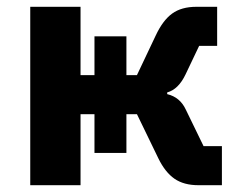

<svg xmlns="http://www.w3.org/2000/svg" viewBox="-20 -545 711 565"><path d="M69 0V-525H217V-324H258V-438H352V-324H383L438 -440Q459 -485 486.5 -505Q514 -525 558 -525H619V-410H566L526 -326Q505 -282 472 -273V-268Q510 -259 527 -222L579 -115H633V0H564Q521 0 493.5 -19Q466 -38 446 -79L383 -209H352V-95H258V-209H217V0Z"/></svg>

Font: Anuphan
Style: Bold
Weight: 700
Designer: Mike Abbink, Paul van der Laan, Pieter van Rosmalen, Mint Tantisuwanna
Foundry: Bold Monday; Cadson Demak
Version: Version 3.002;hotconv 1.0.109;makeotfexe 2.5.65596